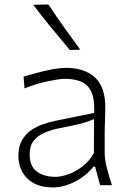

<svg xmlns="http://www.w3.org/2000/svg" viewBox="-20 -820 571 850"><path d="M214.8 9.8Q141.6 9.8 101.6 -29.3Q61.5 -68.4 61.5 -130.4Q61.5 -170.9 76.9 -198.2Q92.3 -225.6 116.7 -242.7Q141.1 -259.8 169.4 -269.5Q197.8 -279.3 223.6 -284.7L397 -320.3Q399.4 -385.3 382.3 -417.5Q365.2 -449.7 335 -460.4Q304.7 -471.2 267.6 -471.2Q245.6 -471.2 195.6 -461.2Q145.5 -451.2 88.4 -428.7L84.5 -481Q107.9 -487.8 140.9 -496.8Q173.8 -505.9 209 -512.7Q244.1 -519.5 273.9 -519.5Q353 -519.5 399.7 -477.8Q446.3 -436 446.3 -343.3Q446.3 -320.8 444.8 -286.1Q443.4 -251.5 443.4 -216.8V-146Q443.4 -114.3 452.6 -78.1Q461.9 -42 475.6 0H423.3L400.9 -82.5H394Q361.3 -41 311.3 -15.6Q261.2 9.8 214.8 9.8ZM225.6 -37.1Q250.5 -37.1 282.7 -48.6Q314.9 -60.1 345.5 -83.5Q376 -106.9 395.5 -142.6L396.5 -293Q387.2 -288.6 371.8 -283Q356.4 -277.3 326.7 -270Q296.9 -262.7 243.2 -252.4Q208 -245.6 178 -232.9Q147.9 -220.2 129.6 -197.5Q111.3 -174.8 111.3 -137.7Q111.3 -83 143.6 -60.1Q175.8 -37.1 225.6 -37.1ZM289.1 -598.6Q247.1 -648.4 206.3 -698.2Q165.5 -748 127 -798.8L194.3 -800.3Q227.5 -750 262.9 -700.2Q298.3 -650.4 335.4 -600.1Z"/></svg>

Font: Pinar-DS2-FD Light
Style: Regular
Weight: 300
Designer: Amin Abedi
Version: Version 2.000